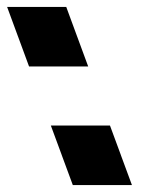

<svg xmlns="http://www.w3.org/2000/svg" viewBox="-219 -549 438 552"><path d="M-41.4 -103 -72.8 -188H97.2L128.6 -103L128.9 -102L160.3 -17H-9.7L-41.1 -102ZM-167.2 -444 -198.5 -529H-28.5L2.8 -444L3.2 -443L34.5 -358H-135.5L-166.8 -443Z"/></svg>

Font: Nordica Plus
Style: NordicaClassicBkExtOpObl
Weight: 900
Version: Version 1.01